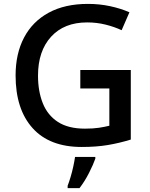

<svg xmlns="http://www.w3.org/2000/svg" viewBox="-20 -744 767 985"><path d="M392 -385H651V-28Q593 -10 533.5 0Q474 10 399 10Q234 10 147 -87Q60 -184 60 -357Q60 -469 103.5 -551.5Q147 -634 230 -679Q313 -724 431 -724Q490 -724 544 -712.5Q598 -701 644 -681L604 -589Q568 -606 522.5 -617.5Q477 -629 427 -629Q309 -629 242 -555.5Q175 -482 175 -356Q175 -276 199.5 -214.5Q224 -153 277 -118.5Q330 -84 416 -84Q458 -84 487.5 -88.5Q517 -93 541 -99V-290H392ZM469 70Q459 99 437 142.5Q415 186 388 221H327V209Q334 191 342 164.5Q350 138 356 110Q362 82 365 61H469Z"/></svg>

Font: Noto Kufi Arabic Medium
Style: Regular
Weight: 500
Designer: Monotype Design Team, David Williams, Khaled Hosny
Foundry: Google LLC
Version: Version 2.109; ttfautohint (v1.8.4.7-5d5b)